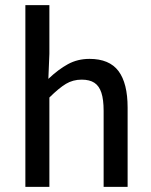

<svg xmlns="http://www.w3.org/2000/svg" viewBox="-20 -730 589 750"><path d="M172.9 -710V-520L168.9 -421.9Q208 -459 245.6 -479.5Q283.2 -500 329.6 -500Q407.2 -500 442.9 -452.4Q478.5 -404.8 478.5 -309.6V0H384.8V-296.9Q384.8 -341.3 376 -367.9Q367.2 -394.5 348.6 -406.7Q330.1 -418.9 298.8 -418.9Q265.1 -418.9 237.8 -402.6Q210.4 -386.2 172.9 -349.1V0H79.1V-710Z"/></svg>

Font: Varta SemiBold
Style: Regular
Weight: 600
Designer: Joana Correia, Viktoriya Grabowska, Eben Sorkin
Foundry: Sorkin Type
Version: Version 1.003; ttfautohint (v1.3) -l 8 -r 24 -G 200 -x 12 -H